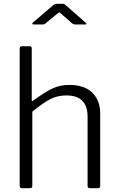

<svg xmlns="http://www.w3.org/2000/svg" viewBox="-20 -984 621 1004"><path d="M83 -12V-731Q83 -742 93 -742H136Q146 -742 146 -732V-462Q146 -450 155 -459Q215 -503 254.5 -521.5Q294 -540 343 -540Q421 -540 462.5 -499.5Q504 -459 504 -390V-13Q504 0 492 0H450Q438 0 438 -12V-373Q438 -485 327 -485Q281 -485 243.5 -466Q206 -447 149 -400V-12Q149 0 136 0H95Q83 0 83 -12ZM300 -912Q293 -919 290 -919Q287 -919 279 -912L220 -863Q215 -859 212 -857.5Q209 -856 203 -856H156Q150 -856 149 -859Q148 -862 153 -867L255 -954Q265 -964 277 -964H308Q315 -964 320 -960Q325 -956 326 -955L426 -867Q439 -856 425 -856H373Q364 -856 356 -863Z"/></svg>

Font: Libre Franklin Light
Style: Regular
Weight: 300
Designer: Pablo Impallari, Rodrigo Fuenzalida
Foundry: Impallari Type
Version: Version 1.002; ttfautohint (v1.5)